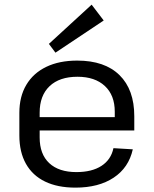

<svg xmlns="http://www.w3.org/2000/svg" viewBox="-20 -813 672 840"><path d="M310 7.9Q231.9 7.9 177.1 -18.7Q122.3 -45.2 93.5 -96.4Q64.7 -147.6 64.7 -220.5V-319.5Q64.7 -390.7 95.2 -441.9Q125.6 -493.1 182.4 -520.5Q239.1 -547.9 317.9 -547.9Q438.1 -547.9 502.8 -484.4Q567.5 -420.8 567.5 -304.5V-242.1H136.5V-300.6H496.2L482.1 -277.6V-324.4Q482.1 -396.4 438.7 -436.8Q395.3 -477.2 319.1 -477.2Q240.1 -477.2 196.8 -435.9Q153.5 -394.7 153.5 -320.1V-211.9Q153.5 -138.4 195.5 -99.2Q237.5 -60.1 314.1 -60.1Q382.3 -60.1 424.1 -87.4Q465.9 -114.7 476.3 -164.8L561 -159.7Q543.1 -79.3 477.3 -35.7Q411.6 7.9 310 7.9ZM433.7 -723.4 222.6 -582.6 193.9 -621 380.9 -792.6Z"/></svg>

Font: Pathway Extreme 8pt Thin
Style: Regular
Weight: 100
Version: Version 1.001;gftools[0.9.26]